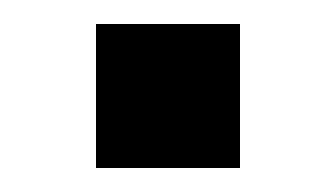

<svg xmlns="http://www.w3.org/2000/svg" viewBox="-20 -140 280 160"><path d="M60 -120H180V0H60Z"/></svg>

Font: SOV_raksil
Style: bold
Weight: 700
Version: Version 1.00